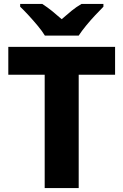

<svg xmlns="http://www.w3.org/2000/svg" viewBox="-20 -951 624 971"><path d="M378 0H206V-573H22V-714H562V-573H378ZM207 -771Q193 -794 170.5 -821Q148 -848 124.5 -873.5Q101 -899 82 -917V-931H194Q220 -914 243 -895.5Q266 -877 292 -854Q318 -877 342 -896.5Q366 -916 392 -931H503V-917Q486 -900 462 -874.5Q438 -849 415.5 -821.5Q393 -794 378 -771Z"/></svg>

Font: Noto Sans Thai Looped ExtraBold
Style: Regular
Weight: 800
Designer: Sasikarn Vongin, Ben Mitchell
Foundry: The Fontpad Ltd
Version: Version 1.001; ttfautohint (v1.8.4.7-5d5b)